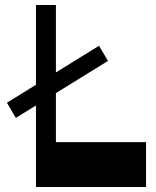

<svg xmlns="http://www.w3.org/2000/svg" viewBox="-20 -750 624 770"><path d="M43.5 -277.2 7.8 -338 377.2 -566.5 413 -505.7ZM124.2 0V-730H204.2V0ZM157.5 0V-180H565.7V0Z"/></svg>

Font: Savate ExtraLight
Style: Regular
Weight: 200
Designer: Max Esnée
Foundry: Plomb Type
Version: Version 2.000